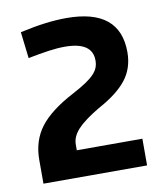

<svg xmlns="http://www.w3.org/2000/svg" viewBox="-68 -910 572 666"><g transform="rotate(-10 218.0 -577.0)"><path d="M32 -385Q32 -452 68.5 -500Q105 -548 189 -592Q217 -607 235 -619Q253 -631 264 -642.5Q275 -654 279.5 -665.5Q284 -677 284 -691Q284 -756 187 -756Q161 -756 129.5 -751.5Q98 -747 57 -739L46 -832Q95 -843 135 -848Q175 -853 210 -853Q398 -853 398 -700Q398 -643 366 -602.5Q334 -562 267 -526Q213 -494 189.5 -468.5Q166 -443 166 -415V-395H397V-301H32Z"/></g></svg>

Font: Encode Sans Narrow
Style: SemiBold
Weight: 600
Designer: Pablo Impallari, Andres Torresi
Foundry: Pablo Impallari, Andres Torresi
Version: Version 1.000; ttfautohint (v1.00) -l 8 -r 50 -G 200 -x 14 -